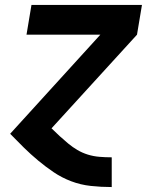

<svg xmlns="http://www.w3.org/2000/svg" viewBox="-20 -540 640 775"><path d="M430 215Q388 215 346.5 210.5Q305 206 267 191.5Q229 177 196.5 155Q164 133 134 108Q104 83 76 55.5Q48 28 21 0L385 -400H87L107 -520H553L533 -400L188 -22Q204 -6 221 9.5Q238 25 255.5 39.5Q273 54 292.5 65.5Q312 77 334.5 84Q357 91 381.5 93Q406 95 430 95H431V215Z"/></svg>

Font: Iosevka Aile Heavy Oblique
Style: Regular
Weight: 900
Italic angle: -9°
Designer: Belleve Invis
Foundry: Belleve Invis
Version: Version 31.1.0; ttfautohint (v1.8.4)